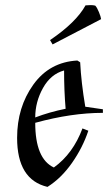

<svg xmlns="http://www.w3.org/2000/svg" viewBox="-20 -717 423 752"><path d="M383 -275Q260 -275 118 -236Q118 -95 191 -61Q266 -115 303 -214L326 -205Q304 -139 262 -79Q220 -19 166 15Q47 -13 47 -177Q47 -297 110.5 -385.5Q174 -474 283 -480L294 -473Q298 -394 314 -299L383 -289ZM118 -257Q173 -278 237 -291Q231 -361 231 -441Q179 -427 148.5 -372.5Q118 -318 118 -257ZM315 -696Q325 -697 335 -697Q345 -697 353 -695Q360 -688 367.5 -669.5Q375 -651 376 -642L186 -543L176 -560Q278 -629 315 -696Z"/></svg>

Font: Almendra
Style: Italic
Weight: 400
Italic angle: -12°
Designer: Ana Sanfelippo
Foundry: Ana Sanfelippo
Version: Version 1.004